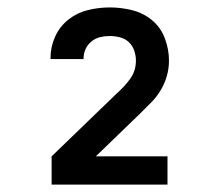

<svg xmlns="http://www.w3.org/2000/svg" viewBox="-20 -801 590 517"><path d="M431 -304H119V-380L294 -549Q304 -558 313 -567.5Q322 -577 330 -588Q338 -599 342 -611.5Q346 -624 346 -638Q346 -651 341.5 -664.5Q337 -678 327 -687.5Q317 -697 303 -700.5Q289 -704 276 -704Q262 -704 249.5 -701Q237 -698 226.5 -689.5Q216 -681 210.5 -669Q205 -657 205 -644V-642H116V-645Q116 -675 128.5 -702.5Q141 -730 164.5 -748.5Q188 -767 217 -774Q246 -781 276 -781Q306 -781 336 -773.5Q366 -766 389.5 -746.5Q413 -727 424 -697.5Q435 -668 435 -638Q435 -616 429 -595.5Q423 -575 412 -557Q401 -539 386 -524Q371 -509 356 -494L238 -380H431Z"/></svg>

Font: Lode
Style: Bold
Weight: 700
Monospace: yes
Designer: Belleve Invis
Foundry: Belleve Invis
Version: Version 29.2.0; ttfautohint (v1.8.3)